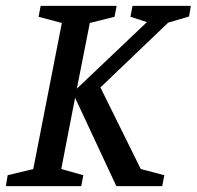

<svg xmlns="http://www.w3.org/2000/svg" viewBox="-30 -632 668 652"><path d="M-10 0 -4 -37 83 -58 180 -554 101 -575 108 -612H366L359 -575L275 -554L231 -331L469 -557L413 -575L420 -612H618L612 -576L541 -555L311 -335L448 -58L528 -37L521 0H365L225 -300L178 -58L253 -37L246 0Z"/></svg>

Font: Manuale Medium
Style: Italic
Weight: 500
Italic angle: -11°
Version: Version 1.002